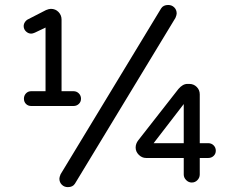

<svg xmlns="http://www.w3.org/2000/svg" viewBox="-20 -728 910 772"><path d="M218.8 -9.8Q218.8 -15.6 223.6 -27.3L627.9 -694.3Q636.7 -708 656.2 -708Q670.9 -708 680.7 -698.2Q690.4 -688.5 690.4 -673.8Q690.4 -668 685.5 -656.2L281.2 10.7Q272.5 24.4 252.9 24.4Q238.3 24.4 228.5 14.6Q218.8 4.9 218.8 -9.8ZM76.2 -331.1Q76.2 -343.8 84.5 -352.5Q92.8 -361.3 105.5 -361.3H163.1V-617.2L120.1 -596.7Q111.3 -592.8 105.5 -592.8Q93.8 -592.8 84.5 -601.6Q75.2 -610.4 75.2 -623Q75.2 -631.8 80.6 -639.6Q85.9 -647.5 94.7 -651.4L165 -687.5Q176.8 -692.4 184.6 -692.4Q203.1 -692.4 215.3 -679.7Q227.5 -667 227.5 -649.4V-361.3H275.4Q288.1 -361.3 296.9 -352.5Q305.7 -343.8 305.7 -331.1Q305.7 -318.4 296.9 -310.1Q288.1 -301.8 275.4 -301.8H105.5Q92.8 -301.8 84.5 -310.1Q76.2 -318.4 76.2 -331.1ZM718.8 -26.4V-92.8H567.4Q550.8 -92.8 538.1 -105.5Q525.4 -118.2 525.4 -134.8Q525.4 -150.4 536.1 -164.1L697.3 -370.1Q714.8 -390.6 733.4 -390.6H741.2Q758.8 -390.6 771 -378.4Q783.2 -366.2 783.2 -348.6V-152.3H817.4Q830.1 -152.3 838.9 -143.6Q847.7 -134.8 847.7 -122.1Q847.7 -109.4 838.9 -101.1Q830.1 -92.8 817.4 -92.8H783.2V-26.4Q783.2 -13.7 773.9 -3.9Q764.6 5.9 751 5.9Q738.3 5.9 728.5 -3.9Q718.8 -13.7 718.8 -26.4ZM718.8 -309.6 597.7 -152.3H718.8Z"/></svg>

Font: jf-openhuninn-1.1
Style: Regular
Weight: 400
Designer: [Kosugi Maru]
      Designed by Motoya company      

      [Varela Round]
      Joe Prince(Latin component); Avraham Co
Foundry: justfont CO.,LTD.
Version: 1.1